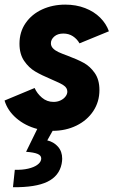

<svg xmlns="http://www.w3.org/2000/svg" viewBox="-20 -553 499 823"><path d="M156.2 131.3Q156.7 129.4 156.7 126Q156.7 113.3 141.1 106.7Q125.5 100.1 91.8 97.7L139.6 0H140.6Q87.9 -13.7 50 -46.4Q12.2 -79.1 -0.5 -122.1L128.4 -175.8Q138.7 -152.3 159.9 -134.3Q181.2 -116.2 209.5 -116.2Q226.1 -116.2 239.5 -122.6Q252.9 -128.9 260.7 -139.2Q268.6 -149.4 268.6 -160.2Q268.6 -176.8 252.4 -187.3Q236.3 -197.8 200.2 -212.9Q158.2 -230.5 130.9 -246.6Q103.5 -262.7 83.5 -292Q63.5 -321.3 63.5 -365.7Q63.5 -416 89.8 -454.1Q116.2 -492.2 160.9 -512.7Q205.6 -533.2 259.8 -533.2Q306.2 -533.2 344.7 -518.3Q383.3 -503.4 409.4 -477.3Q435.5 -451.2 446.8 -418.9L320.8 -367.2Q310.5 -385.7 292.7 -397.5Q274.9 -409.2 251.5 -409.2Q227.1 -409.2 212.6 -396.5Q198.2 -383.8 198.2 -367.7Q198.2 -355 207.3 -345.7Q216.3 -336.4 230.5 -329.8Q244.6 -323.2 270 -314Q312 -298.3 339.1 -283.4Q366.2 -268.6 386.2 -240Q406.2 -211.4 406.2 -167Q406.2 -116.7 379.9 -76.9Q353.5 -37.1 307.6 -14.6Q261.7 7.8 205.6 7.8L182.6 48.8Q210.4 55.2 228.5 75.7Q246.6 96.2 246.6 127.4Q246.6 136.7 244.1 149.9Q233.4 201.7 183.1 226.1Q132.8 250.5 35.6 249.5L43.5 174.8Q75.7 175.8 100.6 169.9Q125.5 164.1 139.6 153.8Q153.8 143.6 156.2 131.3Z"/></svg>

Font: Reddit Sans Vanilla ExtraBold
Style: Italic
Weight: 800
Italic angle: -11.25°
Designer: Stephen Hutchings
Version: Version 1.013